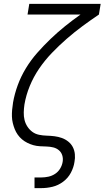

<svg xmlns="http://www.w3.org/2000/svg" viewBox="-20 -755 540 990"><path d="M158 215V160H193Q211 160 229.5 156Q248 152 264 141.5Q280 131 290 114.5Q300 98 303 80Q306 62 301 46Q296 30 283.5 19.5Q271 9 254.5 5Q238 1 220.5 0.5Q203 0 185.5 -1Q168 -2 152 -6.5Q136 -11 121 -18.5Q106 -26 93.5 -36.5Q81 -47 71.5 -60.5Q62 -74 56 -89Q50 -104 46 -120.5Q42 -137 41.5 -154Q41 -171 42.5 -188.5Q44 -206 47 -224V-225Q55 -271 71.5 -316Q88 -361 113.5 -403Q139 -445 172 -482.5Q205 -520 241 -554.5Q277 -589 315.5 -620Q354 -651 395 -680H122L131 -735H499L490 -680Q447 -651 405 -620Q363 -589 323.5 -554.5Q284 -520 247.5 -482Q211 -444 182 -401.5Q153 -359 133.5 -311.5Q114 -264 106 -216Q103 -196 102.5 -175.5Q102 -155 106.5 -136.5Q111 -118 121.5 -102Q132 -86 147 -75Q162 -64 181.5 -60Q201 -56 221 -55.5Q241 -55 261 -52.5Q281 -50 299 -43.5Q317 -37 332 -25Q347 -13 355.5 3.5Q364 20 366 40Q368 60 364 80Q360 108 345.5 135.5Q331 163 305.5 182Q280 201 251 208Q222 215 193 215Z"/></svg>

Font: Iosevka Light
Style: Italic
Weight: 300
Italic angle: -9°
Monospace: yes
Designer: Belleve Invis
Foundry: Belleve Invis
Version: Version 32.5.0; ttfautohint (v1.8.4)